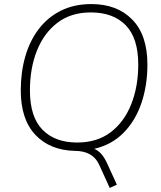

<svg xmlns="http://www.w3.org/2000/svg" viewBox="-20 -733 791 943"><path d="M519 190 466 74Q435 8 347 8Q225 5 153.5 -71Q82 -147 82 -289Q82 -378 104 -455Q126 -532 170 -590Q214 -648 279 -680.5Q344 -713 429 -713Q555 -713 629.5 -637Q704 -561 704 -416Q704 -313 674.5 -226.5Q645 -140 587 -81Q529 -22 443 -2Q462 6 477 22.5Q492 39 506 69L554 174ZM359 -33Q457 -33 523.5 -83.5Q590 -134 624.5 -221Q659 -308 659 -416Q659 -546 597.5 -609Q536 -672 426 -672Q329 -672 262.5 -621.5Q196 -571 161.5 -484.5Q127 -398 127 -289Q127 -159 188.5 -96Q250 -33 359 -33Z"/></svg>

Font: Nunito Sans ExtraLight
Style: Italic
Weight: 200
Italic angle: -9°
Designer: Vernon Adams
Foundry: Vernon Adams
Version: Version 3.006; ttfautohint (v1.8.3)